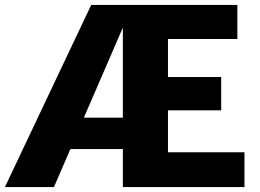

<svg xmlns="http://www.w3.org/2000/svg" viewBox="-78 -763 1060 783"><path d="M423 0V-155H209L142 0H-58L294 -743H890V-604H607V-449H824V-313H607V-142H919V0ZM423 -283V-650.5L264 -283Z"/></svg>

Font: Koeln Type Sans ExtraBold
Style: Regular
Weight: 800
Designer: Eben Sorkin
Foundry: Eben Sorkin
Version: Version 2.001